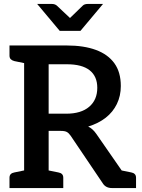

<svg xmlns="http://www.w3.org/2000/svg" viewBox="-20 -951 719 971"><path d="M102 0V-721H318Q404 -721 465 -698.5Q526 -676 558.5 -631Q591 -586 591 -516Q591 -466 571 -425Q551 -384 514.5 -355.5Q478 -327 426 -311Q449 -300 467 -274L657 0H546Q514 0 499 -25L337 -265Q328 -278 318 -283.5Q308 -289 288 -289H226V0ZM226 -376H315Q390 -376 431 -411Q472 -446 472 -507Q472 -565 433.5 -595.5Q395 -626 318 -626H226ZM568 0 517 -105 582 -92ZM28 0V-52Q28 -64 34.5 -70.5Q41 -77 53 -79L116 -92L129 0ZM129 -721 116 -629 53 -642Q41 -645 34.5 -651.5Q28 -658 28 -670V-721ZM199 0 211 -92 275 -79Q287 -77 293.5 -70.5Q300 -64 300 -52V0ZM568 0 580 -92 644 -79Q655 -77 661.5 -70.5Q668 -64 668 -52V0ZM501 -931 387 -795H282L168 -931H243Q257 -931 267 -923L334 -860L399 -923Q403 -927 409.5 -929Q416 -931 423 -931Z"/></svg>

Font: Aleo SemiBold
Style: Regular
Weight: 600
Designer: Alessio Laiso
Foundry: Alessio Laiso
Version: Version 2.001;gftools[0.9.29]